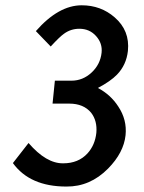

<svg xmlns="http://www.w3.org/2000/svg" viewBox="-20 -680 540 719"><path d="M86.9 -144.5Q153.3 -67.4 216.8 -68.4Q273.4 -68.4 307.6 -105.5Q335.9 -136.7 340.8 -182.6Q344.7 -227.5 321.3 -257.8Q293 -292 239.3 -292H176.8L185.5 -377.9H248Q290 -377.9 322.8 -408.2Q355.5 -438.5 360.4 -482.4Q364.3 -517.6 339.8 -544.9Q315.4 -572.3 277.3 -572.3Q245.1 -572.3 219.7 -553.7Q204.1 -543 169.9 -505.9L114.3 -563.5Q199.2 -660.2 286.1 -660.2Q357.4 -660.2 409.2 -615.2Q466.8 -565.4 459 -489.3Q453.1 -436.5 418 -400.4Q394.5 -376 346.7 -350.6Q394.5 -325.2 422.9 -281.2Q456.1 -231.4 450.2 -173.8Q443.4 -108.4 384.8 -48.8Q317.4 19.5 228.5 18.6Q91.8 18.6 28.3 -69.3Z"/></svg>

Font: Puritan
Style: BoldItalic
Weight: 700
Version: 2.1